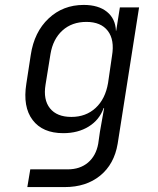

<svg xmlns="http://www.w3.org/2000/svg" viewBox="-20 -580 640 780"><path d="M91 180 103 108H255Q305 108 337.5 80.5Q370 53 379 4L386 -45L403 -141H401Q384 -93 340.5 -66Q297 -39 237 -39Q153 -39 112.5 -92.5Q72 -146 87 -240L105 -357Q119 -450 177.5 -505Q236 -560 320 -560Q380 -560 414.5 -532Q449 -504 451 -455H452L467 -550H545L458 4Q444 87 387 133.5Q330 180 243 180ZM270 -105Q329 -105 368.5 -141.5Q408 -178 419 -243L435 -353Q446 -418 418 -454.5Q390 -491 331 -491Q272 -491 233.5 -456Q195 -421 185 -360L165 -236Q155 -175 183 -140Q211 -105 270 -105Z"/></svg>

Font: JetBrains Mono NL Light
Style: Italic
Weight: 300
Italic angle: -9°
Designer: Philipp Nurullin, Konstantin Bulenkov
Foundry: JetBrains
Version: Version 2.304; ttfautohint (v1.8.4.7-5d5b)